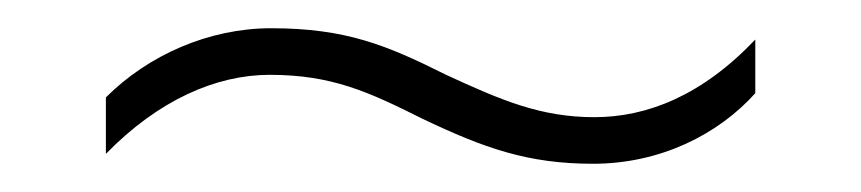

<svg xmlns="http://www.w3.org/2000/svg" viewBox="-20 -421 610 136"><path d="M279 -337C323 -316 354 -305 400 -305C448 -305 489 -326 515 -355V-393C477 -353 438 -338 401 -338C363 -338 335 -350 296 -368C254 -389 225 -401 172 -401C128 -401 85 -382 55 -352V-312C92 -350 133 -368 171 -368C215 -368 241 -356 279 -337Z"/></svg>

Font: Noto Sans Myanmar UI ExtraLight
Style: Regular
Weight: 200
Designer: Monotype Design Team
Foundry: Monotype Imaging Inc.
Version: Version 2.103